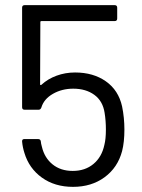

<svg xmlns="http://www.w3.org/2000/svg" viewBox="-20 -720 554 747"><path d="M455 -306Q464 -262 464 -216Q464 -167 455 -132Q438 -68 387 -30.5Q336 7 264 7Q193 7 143 -29Q93 -65 75 -125Q68 -147 66 -169V-171Q66 -179 75 -179H128Q138 -179 139 -169Q139 -163 143 -149Q153 -106 184.5 -80.5Q216 -55 263 -55Q311 -55 343.5 -82Q376 -109 386 -156Q392 -179 392 -216Q392 -250 387 -281Q380 -327 347 -351Q314 -375 265 -375Q221 -375 186 -355Q151 -335 141 -302Q138 -293 130 -293H76Q66 -293 66 -303V-690Q66 -700 76 -700H426Q436 -700 436 -690V-648Q436 -638 426 -638H141Q137 -638 137 -634L136 -392Q136 -390 137 -389.5Q138 -389 139 -389Q140 -389 141 -390Q166 -413 200 -425.5Q234 -438 272 -438Q343 -438 392 -403.5Q441 -369 455 -306Z"/></svg>

Font: LinhAnh
Style: Regular
Weight: 400
Designer: Jeremy Tribby
Foundry: Tribby Type
Version: Version 1.408